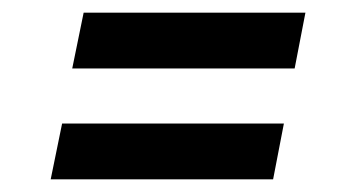

<svg xmlns="http://www.w3.org/2000/svg" viewBox="-20 -456 563 303"><path d="M94 -348H445L462 -436H112ZM60 -173H411L428 -261H78Z"/></svg>

Font: Amaranth
Style: Italic
Weight: 400
Designer: Gesine Todt
Foundry: Gesine Todt
Version: Version 1.001